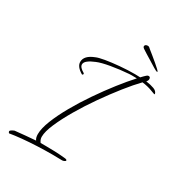

<svg xmlns="http://www.w3.org/2000/svg" viewBox="-174 -836 914 978"><g transform="rotate(30 282.5 -347.0)"><path d="M22 23Q17 18 17 14Q17 9 24.5 4.5Q32 0 40 -3Q70 -6 100 -9Q130 -12 160 -14Q151 -26 151 -47Q151 -81 170.5 -130Q190 -179 222 -235.5Q254 -292 293.5 -349.5Q333 -407 372.5 -457.5Q412 -508 446 -545Q429 -546 416 -545.5Q403 -545 401 -545Q348 -541 298.5 -532.5Q249 -524 223 -513Q198 -503 183 -491.5Q168 -480 168 -467Q168 -450 198 -433Q200 -431 200 -429Q200 -426 198 -424Q196 -422 193 -423Q154 -446 154 -474Q154 -511 208 -532Q223 -539 258 -545Q293 -551 338.5 -555Q384 -559 427 -559Q435 -559 443 -558.5Q451 -558 458 -558Q464 -564 469.5 -570Q475 -576 480 -580Q486 -586 492 -586Q503 -586 503 -573Q503 -564 495 -556Q524 -552 542.5 -545Q561 -538 565 -524V-520Q565 -518 539.5 -528Q514 -538 481 -542Q448 -508 407.5 -457Q367 -406 326 -347.5Q285 -289 251 -231Q217 -173 196 -124.5Q175 -76 175 -46Q175 -32 182 -21Q184 -19 186 -15H216Q242 -15 270 -14Q298 -13 328 -10Q344 -9 344 -3Q344 1 337 4Q330 7 325 7Q312 7 297.5 6.5Q283 6 267 6Q225 6 179 8Q133 10 92 14Q51 18 22 23ZM518 -625Q514 -625 496 -635.5Q478 -646 458 -659Q438 -672 427 -678Q420 -683 407.5 -690.5Q395 -698 395 -704V-705Q395 -711 400 -714Q405 -717 412 -717Q417 -717 421 -714Q425 -711 429 -707Q438 -700 454.5 -686.5Q471 -673 487 -659.5Q503 -646 510 -639Q512 -637 516 -633Q520 -629 520 -627Q520 -625 518 -625Z"/></g></svg>

Font: Waterfall
Style: Regular
Weight: 400
Designer: Robert E. Leuschke
Foundry: Robert E. Leuschke
Version: Version 1.010; ttfautohint (v1.8.3)